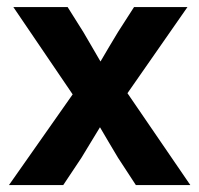

<svg xmlns="http://www.w3.org/2000/svg" viewBox="-20 -536 577 556"><path d="M5.9 0 190.4 -262.7 18.6 -515.6H175.8L221.2 -443.4Q234.4 -420.9 246.6 -399.9Q258.8 -378.9 271 -357.9Q283.2 -378.9 295.7 -399.9Q308.1 -420.9 321.8 -443.4L368.2 -515.6H522.9L349.1 -266.1L531.2 0H373.5L321.8 -79.1Q307.6 -102.5 294.9 -124.3Q282.2 -146 269.5 -167.5Q256.3 -146 243.2 -124.3Q230 -102.5 215.8 -79.1L163.1 0Z"/></svg>

Font: Inter Display
Style: Bold
Weight: 700
Designer: Rasmus Andersson
Foundry: rsms
Version: Version 4.001;git-9221beed3